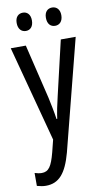

<svg xmlns="http://www.w3.org/2000/svg" viewBox="-104 -766 577 1054"><g transform="rotate(-10 185.0 -239.0)"><path d="M60 -668C60 -633 79 -616 103 -616C127 -616 145 -633 145 -668C145 -701 127 -718 103 -718C79 -718 60 -702 60 -668ZM223 -668C223 -633 241 -616 266 -616C290 -616 309 -633 309 -668C309 -701 290 -718 266 -718C242 -718 223 -702 223 -668ZM4 -537 146 -3 129 65C109 141 92 167 53 167C41 167 27 164 14 160V232C32 237 48 240 64 240C137 240 178 191 208 81L366 -537H283L212 -233C201 -188 193 -148 188 -111H184C178 -153 169 -195 161 -233L88 -537Z"/></g></svg>

Font: Noto Sans Gurmukhi UI ExtraCondensed
Style: Regular
Weight: 400
Width: 2
Designer: Jelle Bosma - Monotype Design Team
Foundry: Monotype Imaging Inc.
Version: Version 2.004